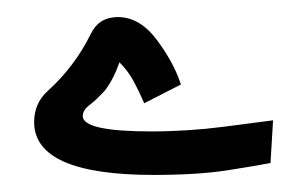

<svg xmlns="http://www.w3.org/2000/svg" viewBox="-20 -198 360 225"><path d="M297 -7 300 -57Q285 -55 242.5 -49.5Q200 -44 157 -44Q77 -44 77 -62Q77 -69 85 -75Q93 -81 103 -92Q113 -105 120 -125Q130 -115 136.5 -103Q143 -91 149 -77L192 -99Q184 -124 164 -151Q144 -178 118 -178Q96 -178 86.5 -158.5Q77 -139 64 -122Q52 -106 36 -91.5Q20 -77 20 -55Q20 7 160 7Q212 7 247 1.5Q282 -4 297 -7Z"/></svg>

Font: Noto Sans Arabic UI ExtraCondensed Semi
Style: Regular
Weight: 600
Width: 3
Designer: Nadine Chahine - Monotype Design Team
Foundry: Monotype Imaging Inc.
Version: Version 1.900